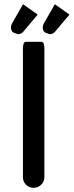

<svg xmlns="http://www.w3.org/2000/svg" viewBox="-20 -877 349 908"><path d="M88.4 -39.1V-641.6Q88.4 -669.9 95.2 -676.3Q97.7 -679.2 101.6 -679.2H176.8Q180.7 -679.2 183.6 -676Q186.5 -672.9 188 -667Q189.9 -656.7 189.9 -641.6V-39.1Q189.9 -18.1 174.6 -3.4Q159.2 11.2 138.4 11.2Q117.7 11.2 103 -3.4Q88.4 -18.1 88.4 -39.1ZM308.6 -808.1 241.2 -728Q231 -715.3 214.8 -715.3L191.4 -724.1Q182.1 -732.9 182.1 -748Q182.1 -752.9 183.3 -756.3Q184.6 -759.8 185.1 -761.2Q185.5 -762.7 186.5 -764.2Q188 -767.1 189.5 -770L239.3 -856.9ZM158.2 -808.1Q89.4 -726.1 88.4 -725.1Q78.6 -715.3 64.5 -715.3L41 -724.1Q31.7 -732.9 31.7 -748Q31.7 -757.3 39.1 -770L88.9 -856.9Z"/></svg>

Font: YuPearl-Medium
Style: Medium
Weight: 500
Designer: Max Yao
Foundry: Max-Everyday
Version: Version 1.011; ttfautohint (v1.8.3)